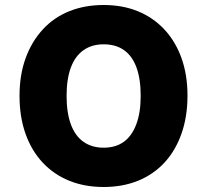

<svg xmlns="http://www.w3.org/2000/svg" viewBox="-20 -736 828 767"><path d="M394 11Q318 11 256.5 -14Q195 -39 150.5 -86.5Q106 -134 82 -201.5Q58 -269 58 -353Q58 -437 82.5 -504Q107 -571 151.5 -619Q196 -667 257.5 -691.5Q319 -716 394 -716Q470 -716 531 -691Q592 -666 636.5 -618.5Q681 -571 705 -504Q729 -437 729 -354Q729 -270 705 -202Q681 -134 637 -86.5Q593 -39 531.5 -14Q470 11 394 11ZM394 -146Q442 -146 474.5 -169.5Q507 -193 524.5 -239.5Q542 -286 542 -353Q542 -421 525 -467Q508 -513 475 -536Q442 -559 394 -559Q347 -559 313.5 -535.5Q280 -512 263 -466Q246 -420 246 -353Q246 -286 263 -239.5Q280 -193 313.5 -169.5Q347 -146 394 -146Z"/></svg>

Font: Nunito Sans 7pt SemiCondensed Black
Style: Regular
Weight: 900
Width: 4
Designer: Vernon Adams
Foundry: Vernon Adams
Version: Version 3.101;gftools[0.9.27]